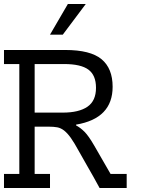

<svg xmlns="http://www.w3.org/2000/svg" viewBox="-20 -943 732 963"><path d="M153.8 -307.7V-70.5H230.8V0H0V-70.5H76.9V-621.8H0V-692.3H307.7Q433.3 -692.3 489.1 -646.2Q544.9 -600 544.9 -507.7Q544.9 -348.7 361.5 -317.9V-314.1Q383.3 -302.6 403.8 -282.1Q424.4 -261.5 452.6 -212.8L534.6 -70.5H615.4V0H479.5Q462.8 -30.8 448.1 -57.1Q433.3 -83.3 419.2 -107.7L375.6 -184.6Q352.6 -226.9 335.3 -251.3Q317.9 -275.6 301.3 -288.5Q284.6 -301.3 266.7 -304.5Q248.7 -307.7 224.4 -307.7ZM294.9 -378.2Q375.6 -378.2 418.6 -407.7Q461.5 -437.2 461.5 -502.6Q461.5 -565.4 423.7 -593.6Q385.9 -621.8 301.3 -621.8H153.8V-378.2ZM320.5 -923.1H410.3L294.9 -769.2H230.8Z"/></svg>

Font: Slabo 13px
Style: Regular
Weight: 400
Designer: John Hudson
Foundry: Tiro Typeworks Ltd.
Version: Version 1.02 Build 005a